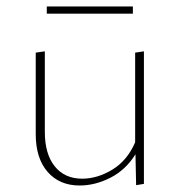

<svg xmlns="http://www.w3.org/2000/svg" viewBox="-20 -568 553 591"><path d="M389 -548V-526H124V-548ZM396 -406 423 -410V-2L399 2L397 -93Q367 -45 320 -21Q273 3 225 3Q163 3 126.5 -39Q90 -81 90 -155V-406L118 -410V-162Q118 -94 148.5 -56Q179 -18 233 -18Q280 -18 326 -46Q372 -74 396 -130Z"/></svg>

Font: EauTestInfant Extralight
Style: Regular
Weight: 250
Designer: Christian Thalmann (Catharsis Fonts)
Version: Version 0.001;PS 000.001;hotconv 1.0.88;makeotf.lib2.5.64775